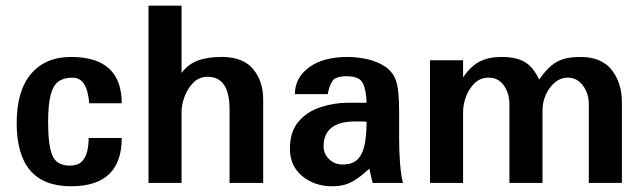

<svg xmlns="http://www.w3.org/2000/svg" viewBox="-20 -648 2280 680"><path d="M231.4 11.7Q39.1 11.7 39.1 -211.9Q39.1 -326.2 89.8 -386.2Q140.6 -446.3 231.4 -446.3Q411.1 -446.3 411.1 -282.2Q382.8 -282.2 353.5 -282.2Q324.2 -282.2 295.9 -282.2Q289.1 -373 237.3 -373Q206.1 -373 187 -359.4Q168 -345.7 159.2 -311Q150.4 -276.4 150.4 -214.8Q150.4 -130.9 166 -96.2Q181.6 -61.5 226.6 -61.5Q254.9 -61.5 269 -75.2Q283.2 -88.9 288.6 -111.3Q293.9 -133.8 293.9 -159.2Q323.2 -159.2 352.5 -159.2Q381.8 -159.2 411.1 -159.2Q411.1 11.7 231.4 11.7Z M912.1 0V-295.9Q912.1 -360.4 876.5 -403.3Q840.8 -446.3 765.6 -446.3Q714.8 -446.3 680.7 -433.6Q646.5 -420.9 623 -389.6V-627.9H505.9V0H623V-252Q623 -277.3 633.8 -306.2Q644.5 -335 665 -355.5Q685.5 -376 715.8 -376Q793 -376 793 -260.7V0Z M1278.3 -216.8Q1278.3 -177.7 1272.9 -143.1Q1267.6 -108.4 1249.5 -86.9Q1231.4 -65.4 1193.4 -65.4Q1165 -65.4 1145.5 -84.5Q1126 -103.5 1126 -128.9Q1126 -217.8 1237.3 -217.8Q1249 -217.8 1259.3 -217.8Q1269.5 -217.8 1278.3 -216.8ZM1407.2 0Q1400.4 -25.4 1397 -67.4Q1393.6 -109.4 1393.6 -156.2V-252.9Q1393.6 -328.1 1383.8 -358.4Q1373 -392.6 1344.7 -411.6Q1316.4 -430.7 1280.3 -438.5Q1244.1 -446.3 1210.9 -446.3Q1124 -446.3 1074.2 -409.2Q1024.4 -372.1 1024.4 -314.5H1140.6Q1146.5 -345.7 1157.7 -361.8Q1168.9 -377.9 1208 -377.9Q1253.9 -377.9 1265.6 -352.5Q1277.3 -327.1 1278.3 -284.2H1213.9Q1165 -284.2 1117.2 -269Q1069.3 -253.9 1038.1 -218.3Q1006.8 -182.6 1006.8 -121.1Q1006.8 -60.5 1050.3 -24.4Q1093.8 11.7 1156.2 11.7Q1182.6 11.7 1202.1 5.9Q1221.7 0 1241.7 -13.2Q1261.7 -26.4 1288.1 -50.8Q1290 -41 1293.9 -24.4Q1297.9 -7.8 1299.8 0Z M2182.6 0V-285.2Q2182.6 -354.5 2146.5 -400.4Q2110.4 -446.3 2035.2 -446.3Q2002 -446.3 1977.5 -439.5Q1953.1 -432.6 1932.6 -415.5Q1912.1 -398.4 1889.6 -366.2Q1867.2 -413.1 1836.4 -429.7Q1805.7 -446.3 1756.8 -446.3Q1710.9 -446.3 1679.2 -430.2Q1647.5 -414.1 1620.1 -374V-434.6H1502.9V0H1620.1V-252Q1620.1 -279.3 1630.9 -307.1Q1641.6 -335 1661.6 -354Q1681.6 -373 1710.9 -373Q1745.1 -373 1764.6 -345.2Q1784.2 -317.4 1784.2 -278.3V0H1901.4V-257.8Q1901.4 -286.1 1913.1 -312.5Q1924.8 -338.9 1945.3 -356Q1965.8 -373 1991.2 -373Q2023.4 -373 2044.4 -345.2Q2065.4 -317.4 2065.4 -278.3V0Z"/></svg>

Font: Namkio Khamti Book
Style: Bold
Weight: 800
Designer: Debbi Hosken
Foundry: SIL International
Version: Version 3.917